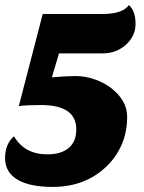

<svg xmlns="http://www.w3.org/2000/svg" viewBox="-26 -715 565 755"><path d="M178 -411Q236 -416 272 -416Q308 -416 346 -403Q384 -390 412 -368Q474 -319 474 -256.5Q474 -194 451.5 -144Q429 -94 390 -58Q307 20 181 20Q90 20 42 -9Q-6 -38 -6 -93.5Q-6 -149 29 -179Q71 -108 160 -108Q214 -108 244 -133Q274 -158 274 -206Q274 -302 135 -302Q82 -302 48 -298L142 -660H377Q456 -660 481 -695Q507 -672 507 -621Q507 -573 469 -539Q431 -505 377 -505H206Z"/></svg>

Font: Sansita One
Style: Regular
Weight: 400
Version: Version 1.002